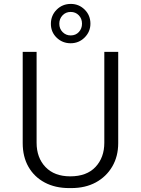

<svg xmlns="http://www.w3.org/2000/svg" viewBox="-20 -951 720 981"><path d="M334 10Q262 10 208.5 -18.5Q155 -47 125.5 -98.5Q96 -150 96 -220V-686H167V-222Q167 -145 212.5 -97.5Q258 -50 339 -50Q423 -50 468 -98Q513 -146 513 -222V-686H584V-220Q584 -152 553.5 -100Q523 -48 469.5 -19Q416 10 344 10ZM341 -730Q299 -730 269.5 -758.5Q240 -787 240 -829Q240 -872 269.5 -901.5Q299 -931 342 -931Q383 -931 412.5 -902Q442 -873 442 -830Q442 -789 412.5 -759.5Q383 -730 341 -730ZM341 -770Q367 -770 383 -787.5Q399 -805 399 -830Q399 -856 382.5 -873Q366 -890 341 -890Q316 -890 299.5 -872.5Q283 -855 283 -830Q283 -804 300 -787Q317 -770 341 -770Z"/></svg>

Font: Chivo Medium ExtraLight
Style: Regular
Weight: 250
Version: Version 2.002